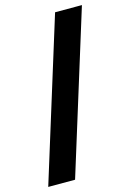

<svg xmlns="http://www.w3.org/2000/svg" viewBox="-131 -772 624 919"><g transform="rotate(-15 180.5 -312.5)"><path d="M-10 87 238 -712H371L123 87Z"/></g></svg>

Font: Bricolage Grotesque 96pt ExtraBold
Style: Bold
Weight: 700
Version: Version 1.001;gftools[0.9.33.dev8+g029e19f]